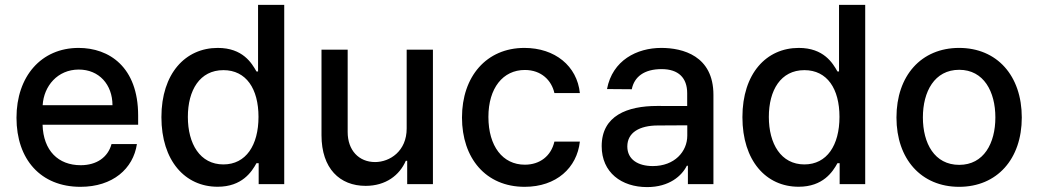

<svg xmlns="http://www.w3.org/2000/svg" viewBox="-20 -747 4213 779"><path d="M306.5 11C437.5 11 520.6 -62.5 535.5 -162.6H432.5C418 -108.7 371.8 -76.7 307.5 -76.7C216.6 -76.7 155.9 -135.3 152.7 -240.8H540.5V-278.4C540.5 -475.5 422.6 -552.6 299 -552.6C147 -552.6 46.9 -436.8 46.9 -269.2C46.9 -99.8 145.6 11 306.5 11ZM153.1 -320.3C157.7 -397.7 213.4 -464.8 299.7 -464.8C382.1 -464.8 436.1 -403.8 436.4 -320.3Z M862.9 10.7C962.4 10.7 1001.4 -50.1 1020.6 -84.9H1029.5V0H1133.2V-727.3H1027V-457H1020.6C1001.4 -490.8 965.2 -552.6 863.6 -552.6C731.9 -552.6 634.9 -448.5 634.9 -271.7C634.9 -95.2 730.5 10.7 862.9 10.7ZM742.2 -272.7C742.2 -381 790.5 -462.4 886.4 -462.4C979 -462.4 1028.8 -386.7 1028.8 -272.7C1028.8 -158 978 -79.9 886.4 -79.9C791.5 -79.9 742.2 -163.4 742.2 -272.7Z M1630 -226.2C1630.3 -133.5 1561.4 -89.5 1501.8 -89.5C1436.1 -89.5 1390.6 -137.1 1390.6 -211.3V-545.5H1284.4V-198.5C1284.4 -63.2 1358.7 7.1 1463.4 7.1C1545.5 7.1 1601.2 -36.2 1626.4 -94.5H1632.1V0H1736.5V-545.5H1630Z M2108.7 11C2237.6 11 2321 -66.4 2332.7 -172.6H2229.4C2215.9 -113.6 2170.1 -78.8 2109.4 -78.8C2019.5 -78.8 1961.6 -153.8 1961.6 -272.7C1961.6 -389.6 2020.6 -463.1 2109.4 -463.1C2176.8 -463.1 2218 -420.5 2229.4 -369.3H2332.7C2321.4 -479.4 2231.5 -552.6 2107.6 -552.6C1953.8 -552.6 1854.4 -436.8 1854.4 -270.2C1854.4 -105.8 1950.3 11 2108.7 11Z M2605.5 12.1C2695.7 12.1 2746.4 -33.7 2766.7 -74.6H2771V0H2874.6V-362.2C2874.6 -521 2749.6 -552.6 2663 -552.6C2564.3 -552.6 2464.8 -502.5 2442.8 -385.7L2543.3 -384.9C2553.3 -435 2593 -466.6 2664.4 -466.6C2733 -466.6 2768.1 -430.8 2768.1 -369V-316.8L2646 -317.1C2525.9 -317.1 2421.2 -278.1 2421.2 -154.1C2421.2 -46.9 2501.8 12.1 2605.5 12.1ZM2525.2 -152.7C2525.2 -209.5 2574.9 -237.6 2648.4 -237.9L2768.5 -238.6V-196.7C2768.5 -132.1 2717 -73.2 2628.6 -73.2C2568.5 -73.2 2525.2 -100.1 2525.2 -152.7Z M3220.2 10.7C3319.6 10.7 3358.7 -50.1 3377.8 -84.9H3386.7V0H3490.4V-727.3H3384.2V-457H3377.8C3358.7 -490.8 3322.4 -552.6 3220.9 -552.6C3089.1 -552.6 2992.2 -448.5 2992.2 -271.7C2992.2 -95.2 3087.7 10.7 3220.2 10.7ZM3099.4 -272.7C3099.4 -381 3147.7 -462.4 3243.6 -462.4C3336.3 -462.4 3386 -386.7 3386 -272.7C3386 -158 3335.2 -79.9 3243.6 -79.9C3148.8 -79.9 3099.4 -163.4 3099.4 -272.7Z M3871.4 11C4025.2 11 4125.7 -101.6 4125.7 -270.2C4125.7 -440 4025.2 -552.6 3871.4 -552.6C3717.7 -552.6 3617.2 -440 3617.2 -270.2C3617.2 -101.6 3717.7 11 3871.4 11ZM3724.4 -270.6C3724.4 -375 3771.3 -463.8 3871.8 -463.8C3971.6 -463.8 4018.5 -375 4018.5 -270.6C4018.5 -165.8 3971.6 -78.1 3871.8 -78.1C3771.3 -78.1 3724.4 -165.8 3724.4 -270.6Z"/></svg>

Font: Magic Ui Pro Medium
Style: Regular
Weight: 500
Designer: Stefan Endress, Andreas Faust
Version: Version 1.000;FEAKit 1.0